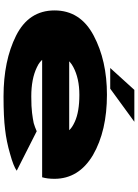

<svg xmlns="http://www.w3.org/2000/svg" viewBox="137 -930 799 1114"><g transform="rotate(90 537.0 -372.5)"><path d="M539 7V-154Q437 -154 370 -186.5Q302 -217 302 -288Q302 -363 368 -397.5Q434 -433 530 -433Q628 -433 686 -406.5Q720 -391 735 -374H278V-217H1008Q1017 -247 1017 -288Q1017 -430 879 -512Q739 -593 529 -593Q331 -593 186 -516Q40 -439 40 -289Q40 -139 187 -65.5Q332 7 539 7ZM539 -154V7Q659 7 730.5 -2Q801 -10 872.5 -31Q944 -50.5 970 -69.5L741 -185.5Q716 -174.5 693.5 -168Q670 -163 634.5 -158.5Q600 -154 539 -154ZM374 -612H494L686 -752H501Z"/></g></svg>

Font: Anybody ExtraExpanded Black
Style: Regular
Weight: 900
Width: 8
Version: Version 1.113;gftools[0.9.25]